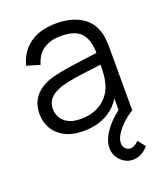

<svg xmlns="http://www.w3.org/2000/svg" viewBox="-145 -652 846 989"><g transform="rotate(-20 278.0 -157.0)"><path d="M414 241Q387.5 241 365.8 227.2Q344 213.5 331.2 191.2Q318.5 169 318.5 143.5Q318.5 111 337 77.2Q355.5 43.5 386.5 12Q407 -8.5 430 -26V-89Q404.5 -47 363.5 -21.5Q305.5 15 224.5 15Q163.5 15 122.2 -7Q81 -29 60.5 -65.5Q40 -102 40 -145Q40 -189 57.8 -220.2Q75.5 -251.5 106.2 -271.5Q137 -291.5 177.5 -302Q218.5 -312 268.2 -319.8Q318 -327.5 366 -333.5Q397 -337 423.5 -340.5Q422.5 -411.5 392.5 -447Q360 -485.5 279.5 -485.5Q224 -485.5 185.8 -460.5Q147.5 -435.5 132 -381.5L60.5 -402.5Q79 -475 135 -515Q191 -555 280.5 -555Q354.5 -555 406.2 -527.2Q458 -499.5 479.5 -447Q489.5 -423.5 492.5 -394.5Q495.5 -365.5 495.5 -335.5V0Q465 18.5 439.2 42.8Q413.5 67 398 92.5Q382.5 118 382.5 139.5Q382.5 158 394 169.8Q405.5 181.5 420.5 181.5Q432 181.5 444 174.8Q456 168 466.5 157L498.5 196.5Q481.5 218.5 459.2 229.8Q437 241 414 241ZM233 -48.5Q284.5 -48.5 323 -67Q361.5 -85.5 385 -117.8Q408.5 -150 415.5 -190.5Q421.5 -216.5 422 -248Q422.5 -264.5 422.5 -276.5Q397 -273 369 -270Q325.5 -265 283.2 -258.5Q241 -252 207 -243Q184 -236.5 162.5 -224.8Q141 -213 127.2 -193.5Q113.5 -174 113.5 -145Q113.5 -121.5 125.2 -99.5Q137 -77.5 163.2 -63Q189.5 -48.5 233 -48.5Z"/></g></svg>

Font: Cns Manrope
Style: Regular
Weight: 400
Designer: Mikhail Sharanda
Foundry: Mikhail Sharanda
Version: Version 4.504